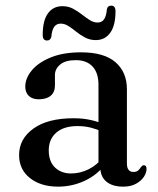

<svg xmlns="http://www.w3.org/2000/svg" viewBox="-20 -668 576 699"><path d="M345 -60.5V-70L338.5 -73V-359.5Q338.5 -402.5 317 -425.8Q295.5 -449 256 -449Q218 -449 199 -433Q180 -417 180 -395V-356.5Q180 -332.5 164.5 -319.5Q149 -306.5 121.5 -306.5Q97.5 -306.5 84.8 -319Q72 -331.5 72 -352.5Q72 -383 95.8 -411.8Q119.5 -440.5 165 -459Q210.5 -477.5 275 -477.5Q359.5 -477.5 400.8 -441.2Q442 -405 442 -343.5V-73.5Q442 -57 448.2 -49.5Q454.5 -42 465.5 -42Q477.5 -42 483.2 -47.5Q489 -53 492.5 -59Q495 -62 497.5 -64.2Q500 -66.5 504 -66.5Q508.5 -66.5 511 -63Q513.5 -59.5 513.5 -53Q513.5 -39 503.8 -24.2Q494 -9.5 475.2 1Q456.5 11.5 428.5 11.5Q389 11.5 367 -7Q345 -25.5 345 -60.5ZM49.5 -103.5Q49.5 -162.5 101.8 -200Q154 -237.5 248 -237.5Q282 -237.5 310 -231.2Q338 -225 359.5 -215L352 -189Q331.5 -198 309.8 -203.5Q288 -209 262 -209Q212.5 -209 185 -185.2Q157.5 -161.5 157.5 -120.5Q157.5 -80 180.2 -58.2Q203 -36.5 238.5 -36.5Q271.5 -36.5 302 -51.5Q332.5 -66.5 354.5 -94.5L364.5 -72Q335.5 -32 289.2 -10.2Q243 11.5 191.5 11.5Q128.5 11.5 89 -19.8Q49.5 -51 49.5 -103.5ZM328.5 -522Q308 -522 290.5 -531Q273 -540 258.2 -552Q243.5 -564 229.5 -573Q215.5 -582 201 -582Q185.5 -582 177.2 -570.2Q169 -558.5 167 -534.5Q164 -520.5 151 -520.5Q135.5 -520.5 135.5 -541Q135.5 -593 154.5 -619.2Q173.5 -645.5 207 -645.5Q228.5 -645.5 245.5 -636.5Q262.5 -627.5 277.5 -615.8Q292.5 -604 306.5 -595Q320.5 -586 335 -586Q351 -586 359 -598Q367 -610 369 -633.5Q371.5 -647.5 385 -647.5Q400.5 -647.5 400.5 -627Q400.5 -575 381.2 -548.5Q362 -522 328.5 -522Z"/></svg>

Font: Fraunces 24pt
Style: Regular
Weight: 400
Version: Version 1.000;[b76b70a41]